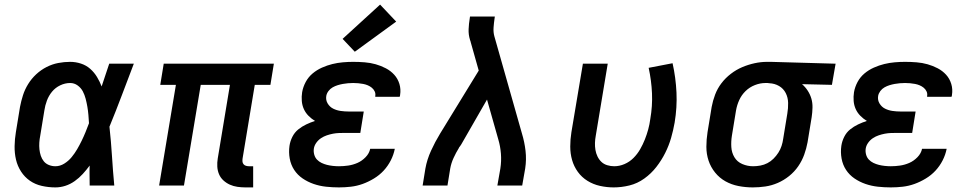

<svg xmlns="http://www.w3.org/2000/svg" viewBox="-20 -807 4240 835"><path d="M221 8Q191 8 162 1.5Q133 -5 110 -21Q87 -37 71.5 -61Q56 -85 49.5 -113Q43 -141 43.5 -171.5Q44 -202 49 -232L67 -342Q72 -368 80 -393Q88 -418 102.5 -441.5Q117 -465 137.5 -484Q158 -503 182.5 -515.5Q207 -528 233 -533Q259 -538 285 -538Q309 -538 332 -530.5Q355 -523 372.5 -507.5Q390 -492 402 -472Q414 -452 422 -431Q430 -456 438.5 -480.5Q447 -505 455 -530H562Q536 -462 510 -393Q484 -324 456 -256Q463 -192 467 -128Q471 -64 477 0H370Q370 -22 369.5 -43.5Q369 -65 370 -87Q356 -68 340 -50.5Q324 -33 305 -19.5Q286 -6 264.5 1Q243 8 221 8ZM221 -84Q241 -84 259.5 -95.5Q278 -107 291.5 -123.5Q305 -140 315.5 -158Q326 -176 335 -194.5Q344 -213 352 -232.5Q360 -252 367 -271Q366 -289 364.5 -307Q363 -325 360 -342.5Q357 -360 352.5 -377.5Q348 -395 340 -410Q332 -425 317.5 -435.5Q303 -446 285 -446Q263 -446 242 -436Q221 -426 206.5 -408.5Q192 -391 184 -369.5Q176 -348 173 -327L155 -217Q152 -202 151 -187Q150 -172 151.5 -157.5Q153 -143 157.5 -129.5Q162 -116 170.5 -105.5Q179 -95 192.5 -89.5Q206 -84 221 -84Z M1047 8Q1030 8 1012.5 5.5Q995 3 979.5 -4Q964 -11 951.5 -22.5Q939 -34 932.5 -49.5Q926 -65 925 -82.5Q924 -100 927 -118L980 -438H853L780 0H672L745 -438H677L692 -530H1171L1156 -438H1088L1035 -118Q1034 -111 1034.5 -104.5Q1035 -98 1039 -93Q1043 -88 1049.5 -86Q1056 -84 1063 -84H1081V8Z M1454 8Q1426 8 1398 5Q1370 2 1344 -7Q1318 -16 1296 -31Q1274 -46 1259.5 -68Q1245 -90 1240 -117.5Q1235 -145 1239 -173Q1242 -193 1251.5 -212Q1261 -231 1277 -244Q1293 -257 1312 -266Q1331 -275 1350 -281Q1335 -290 1322 -303Q1309 -316 1301.5 -332.5Q1294 -349 1292.5 -368Q1291 -387 1294 -406Q1298 -429 1309.5 -450.5Q1321 -472 1339.5 -487.5Q1358 -503 1380.5 -513Q1403 -523 1425.5 -528.5Q1448 -534 1471 -536Q1494 -538 1516 -538Q1541 -538 1566 -536Q1591 -534 1614 -527.5Q1637 -521 1658 -510Q1679 -499 1694.5 -482Q1710 -465 1717 -442Q1724 -419 1720 -394Q1720 -392 1719.5 -390Q1719 -388 1718 -386H1612Q1612 -387 1612 -387.5Q1612 -388 1612 -389Q1614 -400 1609.5 -409.5Q1605 -419 1597 -425.5Q1589 -432 1579.5 -436Q1570 -440 1559.5 -442Q1549 -444 1538 -445Q1527 -446 1516 -446Q1505 -446 1493.5 -445Q1482 -444 1471 -442Q1460 -440 1448.5 -436.5Q1437 -433 1426.5 -427Q1416 -421 1408.5 -411Q1401 -401 1399 -390Q1396 -372 1405 -357Q1414 -342 1429 -334.5Q1444 -327 1461.5 -324.5Q1479 -322 1497 -322H1562L1547 -229H1482Q1468 -229 1454.5 -228.5Q1441 -228 1428 -225.5Q1415 -223 1401.5 -218.5Q1388 -214 1376 -206Q1364 -198 1355.5 -186Q1347 -174 1345 -161Q1343 -148 1346.5 -135Q1350 -122 1358.5 -113Q1367 -104 1378.5 -98.5Q1390 -93 1402 -90Q1414 -87 1427.5 -85.5Q1441 -84 1454 -84Q1474 -84 1494.5 -87Q1515 -90 1534.5 -98.5Q1554 -107 1570 -123.5Q1586 -140 1590 -160H1697Q1692 -134 1679.5 -109.5Q1667 -85 1648.5 -65Q1630 -45 1606 -30.5Q1582 -16 1557 -7Q1532 2 1506 5Q1480 8 1454 8ZM1523 -582 1470 -638 1633 -787 1703 -713Z M1818 0 1830 -74Q1837 -113 1854.5 -151.5Q1872 -190 1894 -226L2062 -500L2027 -624Q2027 -626 2026 -628.5Q2025 -631 2024 -633Q2024 -633 2024 -633Q2024 -633 2024 -633V-634Q2017 -656 2018 -680Q2019 -704 2023 -728L2024 -735H2132L2131 -728Q2128 -708 2126.5 -687.5Q2125 -667 2130 -649L2250 -226Q2261 -190 2265.5 -151.5Q2270 -113 2264 -74L2251 0H2143L2156 -74Q2161 -106 2158.5 -138.5Q2156 -171 2147 -201L2098 -374L1986 -179Q1983 -175 1981 -171.5Q1979 -168 1976 -165V-164Q1963 -143 1952.5 -120Q1942 -97 1938 -74L1926 0Z M2649 8Q2619 8 2589.5 1.5Q2560 -5 2535 -20.5Q2510 -36 2493 -59.5Q2476 -83 2468 -111Q2460 -139 2460 -170Q2460 -201 2465 -232L2515 -530H2623L2571 -217Q2568 -201 2567.5 -185.5Q2567 -170 2569.5 -155Q2572 -140 2578.5 -126.5Q2585 -113 2595.5 -103Q2606 -93 2621 -88.5Q2636 -84 2651 -84Q2674 -84 2696 -93.5Q2718 -103 2735 -120Q2752 -137 2764 -158Q2776 -179 2784.5 -200.5Q2793 -222 2799 -244Q2805 -266 2808 -289Q2818 -346 2815.5 -401.5Q2813 -457 2801 -512L2905 -532Q2919 -469 2922 -404.5Q2925 -340 2914 -274Q2908 -240 2898.5 -207Q2889 -174 2873 -142Q2857 -110 2834.5 -81Q2812 -52 2782 -30.5Q2752 -9 2717.5 -0.5Q2683 8 2649 8Z M3254 8Q3222 8 3191.5 2Q3161 -4 3135 -18.5Q3109 -33 3090 -56.5Q3071 -80 3061.5 -108.5Q3052 -137 3052 -168.5Q3052 -200 3057 -232L3075 -342Q3080 -369 3090 -395.5Q3100 -422 3117.5 -445Q3135 -468 3158.5 -486Q3182 -504 3208 -515Q3234 -526 3261.5 -532Q3289 -538 3316 -538Q3320 -538 3324.5 -538Q3329 -538 3333 -538L3614 -530L3598 -438L3468 -441Q3482 -429 3492.5 -413Q3503 -397 3508.5 -378.5Q3514 -360 3513.5 -339Q3513 -318 3510 -298L3492 -188Q3487 -161 3477.5 -134.5Q3468 -108 3451.5 -84Q3435 -60 3412 -41.5Q3389 -23 3362.5 -11.5Q3336 0 3308.5 4Q3281 8 3254 8ZM3255 -84Q3271 -84 3287 -87Q3303 -90 3317.5 -97.5Q3332 -105 3344 -117Q3356 -129 3365 -143Q3374 -157 3379 -172.5Q3384 -188 3386 -203L3404 -313Q3408 -336 3407.5 -359.5Q3407 -383 3397 -402.5Q3387 -422 3368 -433Q3349 -444 3326 -445L3318 -446Q3315 -446 3313 -446Q3311 -446 3309 -446Q3286 -446 3263 -437Q3240 -428 3222.5 -411Q3205 -394 3195 -372Q3185 -350 3181 -327L3163 -217Q3159 -192 3160.5 -167.5Q3162 -143 3174 -123Q3186 -103 3208.5 -93.5Q3231 -84 3255 -84Z M3854 8Q3826 8 3798 5Q3770 2 3744 -7Q3718 -16 3696 -31Q3674 -46 3659.5 -68Q3645 -90 3640 -117.5Q3635 -145 3639 -173Q3642 -193 3651.5 -212Q3661 -231 3677 -244Q3693 -257 3712 -266Q3731 -275 3750 -281Q3735 -290 3722 -303Q3709 -316 3701.5 -332.5Q3694 -349 3692.5 -368Q3691 -387 3694 -406Q3698 -429 3709.5 -450.5Q3721 -472 3739.5 -487.5Q3758 -503 3780.5 -513Q3803 -523 3825.5 -528.5Q3848 -534 3871 -536Q3894 -538 3916 -538Q3941 -538 3966 -536Q3991 -534 4014 -527.5Q4037 -521 4058 -510Q4079 -499 4094.5 -482Q4110 -465 4117 -442Q4124 -419 4120 -394Q4120 -392 4119.5 -390Q4119 -388 4118 -386H4012Q4012 -387 4012 -387.5Q4012 -388 4012 -389Q4014 -400 4009.5 -409.5Q4005 -419 3997 -425.5Q3989 -432 3979.5 -436Q3970 -440 3959.5 -442Q3949 -444 3938 -445Q3927 -446 3916 -446Q3905 -446 3893.5 -445Q3882 -444 3871 -442Q3860 -440 3848.5 -436.5Q3837 -433 3826.5 -427Q3816 -421 3808.5 -411Q3801 -401 3799 -390Q3796 -372 3805 -357Q3814 -342 3829 -334.5Q3844 -327 3861.5 -324.5Q3879 -322 3897 -322H3962L3947 -229H3882Q3868 -229 3854.5 -228.5Q3841 -228 3828 -225.5Q3815 -223 3801.5 -218.5Q3788 -214 3776 -206Q3764 -198 3755.5 -186Q3747 -174 3745 -161Q3743 -148 3746.5 -135Q3750 -122 3758.5 -113Q3767 -104 3778.5 -98.5Q3790 -93 3802 -90Q3814 -87 3827.5 -85.5Q3841 -84 3854 -84Q3874 -84 3894.5 -87Q3915 -90 3934.5 -98.5Q3954 -107 3970 -123.5Q3986 -140 3990 -160H4097Q4092 -134 4079.5 -109.5Q4067 -85 4048.5 -65Q4030 -45 4006 -30.5Q3982 -16 3957 -7Q3932 2 3906 5Q3880 8 3854 8Z"/></svg>

Font: Iosevka Curly SmBdExObl
Style: Regular
Weight: 600
Width: 7
Italic angle: -9°
Monospace: yes
Designer: Belleve Invis
Foundry: Belleve Invis
Version: Version 11.1.0; ttfautohint (v1.8.3)